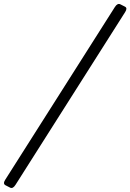

<svg xmlns="http://www.w3.org/2000/svg" viewBox="-107 -738 653 961"><path d="M-79.1 189.5Q-93.8 182.1 -81.1 162.1L467.8 -702.6Q481 -723.6 495.6 -716.3L518.6 -704.6Q532.2 -697.8 519.5 -677.7L-29.3 187Q-42.5 208 -56.2 201.2Z"/></svg>

Font: Istok Web
Style: Italic
Weight: 400
Italic angle: -13°
Designer: Andrey V. Panov
Foundry: Andrey V. Panov
Version: Version 1.0.2g